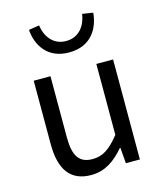

<svg xmlns="http://www.w3.org/2000/svg" viewBox="-121 -905 850 1007"><g transform="rotate(-15 303.5 -401.5)"><path d="M250 13C325 13 379 -26 430 -85H433L440 0H516V-543H425V-158C373 -93 334 -66 278 -66C206 -66 176 -109 176 -210V-543H85V-199C85 -61 136 13 250 13ZM304 -638C424 -638 472 -724 479 -807L421 -816C413 -758 377 -700 304 -700C231 -700 195 -758 187 -816L130 -807C136 -724 185 -638 304 -638Z"/></g></svg>

Font: Source Han Sans CN Regular
Style: Regular
Weight: 400
Designer: Ryoko NISHIZUKA (kana & ideographs); Paul D. Hunt (Latin, Greek & Cyrillic); Wenlong ZHANG (bopomofo); Sandoll Communica
Foundry: Adobe Systems Incorporated
Version: Version 1.004;PS 1.004;hotconv 1.0.82;makeotf.lib2.5.63406